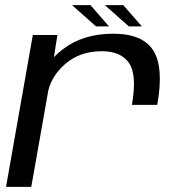

<svg xmlns="http://www.w3.org/2000/svg" viewBox="-20 -726 708 746"><path d="M492.5 -318.5Q513 -434.5 481.5 -480.8Q450 -527 376 -527Q290.5 -527 233.5 -477.5Q183 -433.5 168 -376L101.5 0H3.5L107.5 -590H203L189.5 -504Q205 -520 224 -534.5Q302.5 -595 420 -595Q535 -595 576 -529.2Q617 -463.5 591 -318.5ZM480.5 -623.5 387.5 -706H459L531 -623.5ZM353 -623.5 260 -706H331.5L403.5 -623.5Z"/></svg>

Font: Anybody ExtraExpanded Regular
Style: Italic
Weight: 400
Width: 8
Italic angle: -10°
Designer: Tyler Finck
Foundry: Etcetera Type Company
Version: Version 1.010; ttfautohint (v1.8.3) -l 8 -r 50 -G 200 -x 14 